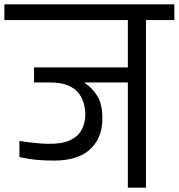

<svg xmlns="http://www.w3.org/2000/svg" viewBox="-56 -860 819 880"><path d="M413 -306Q410 -223 354.5 -173.5Q299 -124 191 -124Q148 -124 111 -127.5Q74 -131 33 -140V-214Q71 -208 106.5 -204.5Q142 -201 159 -201Q225 -199 263.5 -216.5Q302 -234 318.5 -265.5Q335 -297 335 -335Q335 -358 328.5 -383.5Q322 -409 305.5 -431.5Q289 -454 257 -468Q225 -482 173 -482H100V-551H530V-768H-36V-840H743V-768H613V0H530V-482H333V-479Q368 -457 391.5 -417.5Q415 -378 413 -306Z"/></svg>

Font: Matangi Medium
Style: Regular
Weight: 500
Designer: Prashant Pant
Foundry: The Graphic Ant
Version: Version 3.002